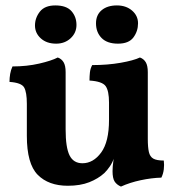

<svg xmlns="http://www.w3.org/2000/svg" viewBox="-20 -679 650 708"><path d="M230 6Q159 6 119 -34.5Q79 -75 79 -178V-296Q79 -339 69 -356.5Q59 -374 15 -377Q15 -392 17.5 -406.5Q20 -421 26 -434Q79 -434 124.5 -444.5Q170 -455 193 -467Q207 -462 214.5 -449.5Q222 -437 222 -413V-202Q222 -135 236.5 -106Q251 -77 284 -77Q324 -77 353 -116.5Q382 -156 382 -237V-301Q382 -344 369.5 -361.5Q357 -379 310 -382Q310 -397 311.5 -411.5Q313 -426 320 -439Q377 -439 425 -447.5Q473 -456 496 -467Q510 -462 517.5 -449.5Q525 -437 525 -413V-134L401 -98Q395 -80 385.5 -66Q376 -52 365 -41Q342 -20 309 -7Q276 6 230 6ZM426 9Q410 2 402.5 -10Q395 -22 395 -48Q395 -64 398 -85.5Q401 -107 407 -130L525 -167Q525 -136 529 -118.5Q533 -101 545.5 -94Q558 -87 584 -87Q586 -71 584 -54.5Q582 -38 575 -24Q539 -23 499 -14.5Q459 -6 426 9ZM415 -518Q375 -518 354.5 -539Q334 -560 334 -593Q334 -624 355 -641.5Q376 -659 411 -659Q445 -659 467 -640Q489 -621 489 -593Q489 -564 472 -541Q455 -518 415 -518ZM187 -518Q152 -518 130.5 -537.5Q109 -557 109 -585Q109 -613 127 -636Q145 -659 184 -659Q225 -659 243.5 -638Q262 -617 262 -587Q262 -558 240.5 -538Q219 -518 187 -518Z"/></svg>

Font: Vollkorn
Style: Bold
Weight: 700
Designer: Friedrich Althausen
Foundry: Friedrich Althausen
Version: Version 5.000